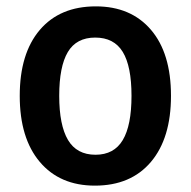

<svg xmlns="http://www.w3.org/2000/svg" viewBox="-20 -573 599 603"><path d="M278 10Q168 10 105 -64.5Q42 -139 42 -272Q42 -405 105 -479Q168 -553 281 -553Q391 -553 454 -479.5Q517 -406 517 -272Q517 -139 454 -64.5Q391 10 278 10ZM280 -87Q338 -87 365.5 -133Q393 -179 393 -272Q393 -365 365.5 -410Q338 -455 279 -455Q220 -455 193 -409.5Q166 -364 166 -272Q166 -180 193.5 -133.5Q221 -87 280 -87Z"/></svg>

Font: Noto Sans SemiCondensed SemiBold
Style: Regular
Weight: 600
Width: 4
Designer: Monotype Design Team
Foundry: Monotype Imaging Inc.
Version: Version 2.013; ttfautohint (v1.8.4.7-5d5b)